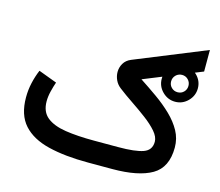

<svg xmlns="http://www.w3.org/2000/svg" viewBox="-99 -817 1083 945"><g transform="rotate(15 443.0 -345.0)"><path d="M666.5 -492.2Q666.5 -529.8 693.8 -556.9Q721.2 -584 758.8 -584Q796.4 -584 823.5 -556.9Q850.6 -529.8 850.6 -492.2Q850.6 -454.6 823.5 -427.2Q796.4 -399.9 758.8 -399.9Q721.2 -399.9 693.8 -427.2Q666.5 -454.6 666.5 -492.2ZM714.4 -492.2Q714.4 -473.6 727.3 -460.9Q740.2 -448.2 758.8 -448.2Q777.3 -448.2 790 -460.9Q802.7 -473.6 802.7 -492.2Q802.7 -510.7 790 -523.7Q777.3 -536.6 758.8 -536.6Q740.2 -536.6 727.3 -523.7Q714.4 -510.7 714.4 -492.2ZM546.4 0H422.9Q304.7 0 220 -20.8Q135.3 -41.5 90.1 -91.8Q44.9 -142.1 44.9 -231.4Q44.9 -269.5 53.2 -305.9Q61.5 -342.3 75.2 -374.5L168.9 -339.4Q161.1 -316.9 154.5 -290Q147.9 -263.2 147.9 -238.8Q147.9 -185.5 181.6 -158.2Q215.3 -130.9 277.1 -121.3Q338.9 -111.8 422.9 -111.8H545.9Q633.3 -111.8 673.6 -126.2Q713.9 -140.6 713.9 -183.6Q713.9 -208.5 690.7 -235.4Q667.5 -262.2 631.3 -289.3Q595.2 -316.4 555.9 -342.8Q516.6 -369.1 484.4 -394Q466.3 -407.7 457 -427.7Q447.8 -447.8 447.8 -468.8Q447.8 -491.7 459.7 -512.2Q471.7 -532.7 496.6 -543L858.9 -690.4V-580.6L570.8 -463.9Q615.7 -434.6 659.4 -403.6Q703.1 -372.6 738.5 -338.4Q773.9 -304.2 795.2 -265.6Q816.4 -227.1 816.4 -181.6Q816.4 -80.1 747.6 -40Q678.7 0 546.4 0Z"/></g></svg>

Font: Vazirmatn RD UI FD Medium
Style: Regular
Weight: 500
Designer: Saber Rastikerdar
Foundry: Saber Rastikerdar
Version: Version 33.003